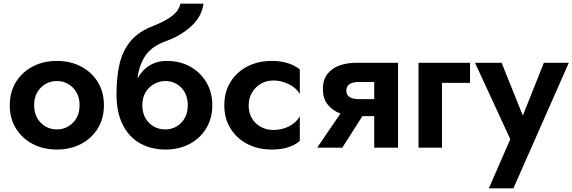

<svg xmlns="http://www.w3.org/2000/svg" viewBox="-20 -800 3101 1040"><path d="M33 -230Q33 -302 66.5 -356Q100 -410 157.5 -440Q215 -470 288 -470Q361 -470 418.5 -440Q476 -410 509.5 -356Q543 -302 543 -230Q543 -158 509.5 -104Q476 -50 418.5 -20Q361 10 288 10Q215 10 157.5 -20Q100 -50 66.5 -104Q33 -158 33 -230ZM165 -230Q165 -171 201 -135Q237 -99 288 -99Q339 -99 375 -135Q411 -171 411 -230Q411 -289 375 -325Q339 -361 288 -361Q237 -361 201 -325Q165 -289 165 -230Z M611 -290Q611 -384 628 -455.5Q645 -527 688.5 -578.5Q732 -630 811 -660Q879 -687 914.5 -715.5Q950 -744 957 -780H1082Q1074 -713 1018.5 -660.5Q963 -608 881 -578Q799 -549 765 -494.5Q731 -440 725 -375Q750 -421 790.5 -445.5Q831 -470 883 -470Q955 -470 1010.5 -439Q1066 -408 1098 -354Q1130 -300 1130 -230Q1130 -161 1098 -106.5Q1066 -52 1008.5 -21Q951 10 875 10Q799 10 739 -23.5Q679 -57 645 -124Q611 -191 611 -290ZM751 -230Q751 -171 787 -135Q823 -99 875 -99Q926 -99 961.5 -135Q997 -171 997 -230Q997 -289 962 -325Q927 -361 875 -361Q845 -361 816.5 -346Q788 -331 769.5 -301.5Q751 -272 751 -230Z M1327 -230Q1327 -169 1366 -132.5Q1405 -96 1461 -96Q1507 -96 1546 -116Q1585 -136 1604 -170V-37Q1580 -15 1541.5 -2.5Q1503 10 1452 10Q1378 10 1320 -20Q1262 -50 1228.5 -104Q1195 -158 1195 -230Q1195 -302 1228.5 -356Q1262 -410 1320 -440Q1378 -470 1452 -470Q1503 -470 1541.5 -457Q1580 -444 1604 -424V-291Q1585 -324 1544.5 -344Q1504 -364 1461 -364Q1423 -364 1393 -346.5Q1363 -329 1345 -298.5Q1327 -268 1327 -230Z M1834 0H1698L1824 -185Q1783 -200 1756 -232.5Q1729 -265 1729 -318Q1729 -369 1754.5 -400.5Q1780 -432 1821 -446Q1862 -460 1910 -460H2136V0H2007V-171H1943ZM1925 -263H2007V-356H1925Q1856 -356 1856 -309Q1856 -263 1925 -263Z M2247 -460H2526V-351H2374V0H2247Z M3061 -460 2761 220H2628L2744 -46L2553 -460H2697L2812 -174L2926 -460Z"/></svg>

Font: Von Semi
Style: Regular
Weight: 600
Version: Version 4.000; ttfautohint (v1.8.4.7-5d5b)